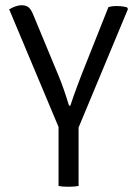

<svg xmlns="http://www.w3.org/2000/svg" viewBox="-20 -710 522 733"><path d="M280 0Q264 3 240.8 3Q217.5 3 203.5 0V-271H280ZM15 -674.5Q42.5 -690 61.8 -690Q81 -690 90.5 -680.8Q100 -671.5 107 -653.5L203.5 -421Q222.5 -376 243.5 -306.5H248.5Q261 -344.5 273.8 -378.2Q286.5 -412 290 -421.5L394 -683Q407 -687 422.5 -687Q448 -687 465 -682L468.5 -675.5L271 -201.5H213.5Z"/></svg>

Font: Signika-CLs Light
Style: CLs-Regular
Weight: 300
Version: Version 2.003;gftools[0.9.32]